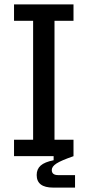

<svg xmlns="http://www.w3.org/2000/svg" viewBox="-20 -710 398 873"><path d="M43.8 0V-74.6H130.6V-615.4H43.8V-690H314.2V-615.4H227.8V-74.6H314.2V0ZM221.8 143Q146.8 143 146.8 85.8Q146.8 58.8 165 42.7Q183.2 26.6 223.8 18.6V-15L314.6 0Q258.4 19.4 236.9 33.3Q215.4 47.2 215.4 63Q215.4 86.2 244.4 86.2H321.2V143Z"/></svg>

Font: Mozilla Headline ExtraLight
Style: Regular
Weight: 200
Designer: Studio DRAMA
Foundry: Studio DRAMA
Version: Version 1.000